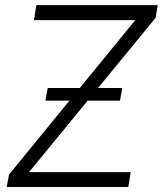

<svg xmlns="http://www.w3.org/2000/svg" viewBox="-20 -748 651 768"><path d="M6.8 0 16.1 -49.8 521 -667.5H115.7L125.5 -727.5H610.8L602.5 -676.8L96.2 -59.6H502.9L493.2 0ZM161.6 -345.2 170.9 -396H469.2L460 -345.2Z"/></svg>

Font: Inter Tight Light
Style: Italic
Weight: 300
Italic angle: -9.39999°
Designer: Rasmus Andersson
Foundry: rsms
Version: Version 3.004